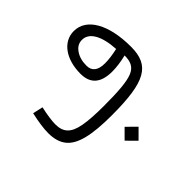

<svg xmlns="http://www.w3.org/2000/svg" viewBox="-183 -786 1249 1249"><g transform="rotate(-45 442.0 -161.5)"><path d="M431.6 239.7 496.1 175.3 431.6 111.3 367.7 175.3ZM759.8 -216.8C759.8 -160.2 744.1 -125.5 697.3 -106C650.4 -86.4 567.4 -79.6 432.1 -79.6C354.5 -79.6 293 -83.5 248 -91.8C158.2 -107.9 124 -146.5 124 -218.8C124 -250 130.4 -295.9 143.6 -356L73.2 -371.6C58.1 -304.7 50.8 -251 50.8 -210.4C50.8 -158.2 63 -117.2 87.4 -86.4C136.2 -24.9 243.2 0 426.3 0C734.4 0 829.6 -53.7 829.6 -227.1C829.6 -432.1 755.4 -563 638.2 -563C540 -563 472.2 -470.2 472.2 -335.4C472.2 -244.6 524.4 -199.2 629.4 -199.2C667 -199.2 713.4 -205.1 759.8 -216.8ZM750.5 -285.6C705.6 -275.4 666.5 -270.5 633.3 -270.5C569.3 -270.5 537.1 -295.4 537.1 -345.2C537.1 -385.7 546.4 -418.9 564.9 -445.3C583 -471.7 606.4 -484.9 635.3 -484.9C701.2 -484.9 743.2 -412.1 750.5 -285.6Z"/></g></svg>

Font: Estedad Regular
Style: Regular
Weight: 400
Designer: Amin Abedi
Version: Version 7.3